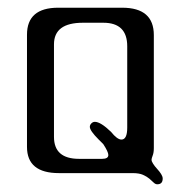

<svg xmlns="http://www.w3.org/2000/svg" viewBox="-20 -449 468 498"><path d="M268 -107Q284 -87 295 -87Q310 -87 310 -118V-329Q310 -390 248 -390H195Q120 -390 120 -334V-94Q120 -37 185 -37H245Q261 -37 261 -47Q261 -55 248 -75L236 -87Q213 -110 213 -120Q213 -125 217 -129Q221 -133 226 -133Q241 -133 268 -107ZM379 -65Q379 -53 376 -45.5Q373 -38 373 -34Q373 -31 377 -24.5Q381 -18 387.5 -11Q394 -4 398 2.5Q402 9 402 14Q402 29 388 29Q383 29 378.5 24.5Q374 20 367.5 14.5Q361 9 351 4.5Q341 0 324 0H133Q50 0 50 -68V-359Q50 -429 131 -429H297Q379 -429 379 -358Z"/></svg>

Font: Cute Font
Style: Regular
Weight: 400
Designer: TypoDesign Lab.inc.
Foundry: TypoDesign Lab.inc.
Version: Version 1.00